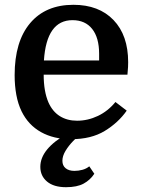

<svg xmlns="http://www.w3.org/2000/svg" viewBox="-20 -570 592 800"><path d="M511 -259H162Q162 -189 182 -143Q199 -105 229.5 -86Q260 -67 301 -67Q346 -67 388 -87Q430 -107 461 -145L508 -109Q473 -59 416.5 -24.5Q360 10 276 10Q204 10 151 -19.5Q98 -49 70 -106Q55 -137 48 -175Q41 -213 41 -257Q41 -397 105.5 -473.5Q170 -550 286 -550Q392 -550 453 -486.5Q514 -423 514 -311Q514 -300 513.5 -290.5Q513 -281 511 -259ZM282 -486Q174 -486 163 -318H393V-346Q393 -413 364 -449.5Q335 -486 282 -486ZM255 210Q204 210 176 186.5Q148 163 148 125Q148 50 262 -14H323Q304 -2 285 17.5Q266 37 253 58.5Q240 80 240 100Q240 120 253.5 131Q267 142 290 142Q307 142 323.5 137.5Q340 133 352 123L373 154Q356 180 328.5 195Q301 210 255 210Z"/></svg>

Font: Domine SemiBold
Style: Regular
Weight: 600
Designer: Pablo Impallari, Rodrigo Fuenzalida, Brenda Gallo
Foundry: Pablo Impallari, Rodrigo Fuenzalida, Brenda Gallo
Version: Version 2.000